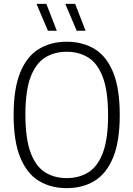

<svg xmlns="http://www.w3.org/2000/svg" viewBox="-20 -965 691 994"><path d="M325.5 9Q242.5 9 180.8 -28.8Q119 -66.5 84.8 -150Q50.5 -233.5 50.5 -370Q50.5 -506.5 84.8 -590Q119 -673.5 181 -711.2Q243 -749 325.5 -749Q408.5 -749 470.2 -711.2Q532 -673.5 566 -590Q600 -506.5 600 -370Q600 -233.5 565.8 -150Q531.5 -66.5 469.8 -28.8Q408 9 325.5 9ZM325.5 -43Q390 -43 438 -73.2Q486 -103.5 512.8 -174.5Q539.5 -245.5 539.5 -367.5Q539.5 -492.5 512.8 -564.2Q486 -636 438 -666.5Q390 -697 325.5 -697Q261 -697 213 -666.8Q165 -636.5 138.2 -565.8Q111.5 -495 111.5 -372.5Q111.5 -247.5 138.2 -175.5Q165 -103.5 213 -73.2Q261 -43 325.5 -43ZM377 -806 318 -945H369L423 -806ZM228 -806 169 -945H220L274 -806Z"/></svg>

Font: Encode Sans SmCnd Lt
Style: Regular
Weight: 300
Width: 4
Designer: Multiple Designers
Foundry: Impallari Type
Version: Version 3.002; ttfautohint (v1.8.3) -l 8 -r 50 -G 200 -x 14 